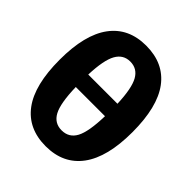

<svg xmlns="http://www.w3.org/2000/svg" viewBox="-200 -837 981 981"><g transform="rotate(45 290.5 -346.5)"><path d="M553 -347Q553 -167 485 -75Q417 17 290 17Q163 17 95.5 -73.5Q28 -164 28 -347Q28 -527 95.5 -618.5Q163 -710 290 -710Q418 -710 485.5 -619.5Q553 -529 553 -347ZM185 -396H396Q392 -504 366.5 -549.5Q341 -595 290 -595Q240 -595 214.5 -549.5Q189 -504 185 -396ZM396 -306H185Q188 -191 213 -144.5Q238 -98 290 -98Q343 -98 368 -144.5Q393 -191 396 -306Z"/></g></svg>

Font: Fira Sans Extra Condensed
Style: Bold
Weight: 700
Width: 1
Designer: Carrois Corporate & Edenspiekermann AG
Foundry: Carrois Corporate GbR & Edenspiekermann AG
Version: Version 4.203